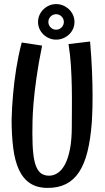

<svg xmlns="http://www.w3.org/2000/svg" viewBox="-20 -918 516 944"><path d="M431.2 -314Q424.8 -231.4 409.7 -171.1Q394.5 -110.8 368.4 -71.5Q342.3 -32.2 304.4 -13.2Q266.6 5.9 214.8 5.9Q162.1 5.9 127.7 -17.1Q93.3 -40 73.2 -83.3Q53.2 -126.5 45.2 -189Q37.1 -251.5 37.1 -331.1Q38.6 -391.1 44.4 -455.6Q46.9 -482.9 50.5 -513.9Q54.2 -544.9 59.3 -577.4Q64.5 -609.9 71.3 -643.3Q78.1 -676.8 86.9 -709L187 -693.8Q168.9 -604.5 159.2 -534.9Q149.4 -465.3 145 -412.8Q140.6 -360.4 139.9 -323.5Q139.2 -286.6 139.2 -262.2Q139.2 -202.6 143.6 -162.8Q147.9 -123 158 -98.9Q168 -74.7 183.6 -64.5Q199.2 -54.2 221.2 -54.2Q243.7 -54.2 263.9 -67.6Q284.2 -81.1 299.6 -109.9Q314.9 -138.7 324 -184.6Q333 -230.5 333 -295.9Q333 -338.4 333.5 -387.9Q334 -437.5 333 -490Q332 -542.5 328.6 -596.2Q325.2 -649.9 316.9 -701.2L422.9 -713.9Q429.7 -633.8 432.4 -566.9Q435.1 -500 435.1 -448.2Q435.1 -416 434.6 -391.4Q434.1 -366.7 433.1 -349.6Q432.1 -329.6 431.2 -314ZM217.8 -810.1Q217.8 -794.4 229 -783.2Q240.2 -772 255.9 -772Q271.5 -772 282.7 -783.2Q293.9 -794.4 293.9 -810.1Q293.9 -825.7 282.7 -836.9Q271.5 -848.1 255.9 -848.1Q240.2 -848.1 229 -836.9Q217.8 -825.7 217.8 -810.1ZM167 -810.1Q167 -828.1 174.1 -844Q181.2 -859.9 193.4 -871.8Q205.6 -883.8 221.7 -890.9Q237.8 -897.9 255.9 -897.9Q274.4 -897.9 290.8 -890.9Q307.1 -883.8 319.6 -871.8Q332 -859.9 339.1 -844Q346.2 -828.1 346.2 -810.1Q346.2 -792 339.1 -776.1Q332 -760.3 319.6 -748.5Q307.1 -736.8 290.8 -730Q274.4 -723.1 255.9 -723.1Q237.8 -723.1 221.7 -730Q205.6 -736.8 193.4 -748.5Q181.2 -760.3 174.1 -776.1Q167 -792 167 -810.1Z"/></svg>

Font: Englebert
Style: Regular
Weight: 400
Designer: Astigmatic (AOETI)
Foundry: Astigmatic (AOETI)
Version: Version 1.000